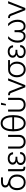

<svg xmlns="http://www.w3.org/2000/svg" viewBox="2459 -3237 788 5746"><g transform="rotate(-90 2853.0 -364.0)"><path d="M269.5 10.3Q199.2 10.3 146.2 -21.5Q93.3 -53.2 63.7 -111.1Q34.2 -168.9 34.2 -247.1Q34.2 -340.8 76.7 -404.3Q119.1 -467.8 190.9 -490.2Q154.8 -509.8 134.8 -537.8Q114.7 -565.9 114.7 -604Q114.7 -660.2 159.7 -693.8Q204.6 -727.5 291 -727.5H417.5V-669.9H277.8Q230 -669.9 204.1 -652.1Q178.2 -634.3 178.2 -601.1Q178.2 -574.2 193.4 -556.9Q208.5 -539.6 232.2 -528.8Q255.9 -518.1 282 -510.7Q308.1 -503.4 330.1 -496.6Q369.6 -484.4 409.7 -456.5Q449.7 -428.7 476.8 -378.7Q503.9 -328.6 503.9 -249.5Q503.9 -169.4 474.4 -111.1Q444.8 -52.7 392.1 -21.2Q339.4 10.3 269.5 10.3ZM269 -47.4Q347.7 -47.4 394 -100.1Q440.4 -152.8 440.4 -246.6Q440.4 -341.3 394 -394.5Q347.7 -447.8 269 -447.8Q190.9 -447.8 144.3 -394.5Q97.7 -341.3 97.7 -246.6Q97.7 -152.3 144 -99.9Q190.4 -47.4 269 -47.4Z M717.3 0Q655.3 0 628.2 -24.9Q601.1 -49.8 601.1 -106V-515.6H663.6V-111.8Q663.6 -78.6 675.5 -66.9Q687.5 -55.2 720.2 -55.2H736.8V0Z M980 10.3Q895.5 10.3 841.3 -30.5Q787.1 -71.3 787.1 -141.1Q787.1 -189 813.5 -219.7Q839.8 -250.5 886.7 -265.1Q843.8 -279.3 821 -307.4Q798.3 -335.4 798.3 -377.9Q798.3 -443.4 849.6 -484.6Q900.9 -525.9 983.9 -525.9Q1067.9 -525.9 1116.5 -482.7Q1165 -439.5 1169.9 -367.2H1108.9Q1105.5 -415 1073 -443.1Q1040.5 -471.2 983.9 -471.2Q928.2 -471.2 894.5 -444.8Q860.8 -418.5 860.8 -377.9Q860.8 -339.8 893.3 -316.7Q925.8 -293.5 991.2 -293.5H1034.7V-238.8H986.3Q925.3 -238.8 887.9 -216.1Q850.6 -193.4 850.6 -145Q850.6 -99.1 885.7 -71.8Q920.9 -44.4 981 -44.4Q1042.5 -44.4 1077.1 -73.5Q1111.8 -102.5 1115.7 -154.3H1177.7Q1173.3 -73.7 1118.4 -31.7Q1063.5 10.3 980 10.3Z M1483.9 9.3Q1391.1 9.3 1334.5 -44.9Q1277.8 -99.1 1277.8 -189.9V-515.6H1340.3V-192.9Q1340.3 -125.5 1379.2 -87.4Q1418 -49.3 1483.9 -49.3Q1550.3 -49.3 1588.9 -87.4Q1627.4 -125.5 1627.4 -192.9V-515.6H1690.4V-189.9Q1690.4 -99.1 1633.8 -44.9Q1577.1 9.3 1483.9 9.3Z M2038.1 10.3Q1962.9 10.3 1908.7 -32.5Q1854.5 -75.2 1825.4 -155.5Q1796.4 -235.8 1796.4 -348.1V-379.4Q1796.4 -491.7 1825.4 -572Q1854.5 -652.3 1908.7 -695.1Q1962.9 -737.8 2038.1 -737.8Q2113.3 -737.8 2167.5 -695.1Q2221.7 -652.3 2250.7 -572Q2279.8 -491.7 2279.8 -379.4V-348.1Q2279.8 -235.8 2250.7 -155.5Q2221.7 -75.2 2167.5 -32.5Q2113.3 10.3 2038.1 10.3ZM1859.9 -391.1H2216.3Q2215.8 -531.2 2168.7 -605.7Q2121.6 -680.2 2038.1 -680.2Q1954.6 -680.2 1907.5 -605.7Q1860.4 -531.2 1859.9 -391.1ZM2038.1 -47.4Q2121.6 -47.4 2168.7 -121.8Q2215.8 -196.3 2216.3 -336.4H1859.9Q1860.4 -196.3 1907.5 -121.8Q1954.6 -47.4 2038.1 -47.4Z M2591.8 9.3Q2499 9.3 2442.4 -44.9Q2385.7 -99.1 2385.7 -189.9V-515.6H2448.2V-192.9Q2448.2 -125.5 2487.1 -87.4Q2525.9 -49.3 2591.8 -49.3Q2658.2 -49.3 2696.8 -87.4Q2735.4 -125.5 2735.4 -192.9V-515.6H2798.3V-189.9Q2798.3 -99.1 2741.7 -44.9Q2685.1 9.3 2591.8 9.3ZM2569.3 -582 2588.4 -727.5H2651.9L2615.2 -582Z M3113.8 0 2945.8 -423.8Q2938 -443.8 2924.8 -451.9Q2911.6 -460 2888.2 -460H2877V-515.6H2889.6Q2977.5 -515.6 3003.9 -447.8L3100.1 -200.7Q3112.3 -168.5 3124 -136.7Q3135.7 -105 3147.5 -73.2Q3158.7 -105 3170.2 -137Q3181.6 -168.9 3193.8 -200.7L3315.4 -515.6H3382.3L3178.7 0Z M3647.5 10.3Q3577.6 10.3 3524.7 -23.7Q3471.7 -57.6 3442.1 -117.2Q3412.6 -176.8 3412.6 -253.4Q3412.6 -330.1 3442.1 -389.4Q3471.7 -448.7 3524.7 -482.2Q3577.6 -515.6 3647.5 -515.6H3929.2V-460.4H3775.4Q3824.2 -431.6 3853.3 -378.7Q3882.3 -325.7 3882.3 -250.5Q3882.3 -175.3 3852.8 -116.5Q3823.2 -57.6 3770.3 -23.7Q3717.3 10.3 3647.5 10.3ZM3647.5 -458Q3569.3 -458 3522.7 -402.1Q3476.1 -346.2 3476.1 -253.4Q3476.1 -161.1 3522.5 -104.2Q3568.8 -47.4 3647.5 -47.4Q3726.1 -47.4 3772.5 -104.2Q3818.8 -161.1 3818.8 -253.4Q3818.8 -345.7 3772.5 -401.9Q3726.1 -458 3647.5 -458Z M4180.7 10.3Q4096.2 10.3 4042 -30.5Q3987.8 -71.3 3987.8 -141.1Q3987.8 -189 4014.2 -219.7Q4040.5 -250.5 4087.4 -265.1Q4044.4 -279.3 4021.7 -307.4Q3999 -335.4 3999 -377.9Q3999 -443.4 4050.3 -484.6Q4101.6 -525.9 4184.6 -525.9Q4268.6 -525.9 4317.1 -482.7Q4365.7 -439.5 4370.6 -367.2H4309.6Q4306.2 -415 4273.7 -443.1Q4241.2 -471.2 4184.6 -471.2Q4128.9 -471.2 4095.2 -444.8Q4061.5 -418.5 4061.5 -377.9Q4061.5 -339.8 4094 -316.7Q4126.5 -293.5 4191.9 -293.5H4235.4V-238.8H4187Q4126 -238.8 4088.6 -216.1Q4051.3 -193.4 4051.3 -145Q4051.3 -99.1 4086.4 -71.8Q4121.6 -44.4 4181.6 -44.4Q4243.2 -44.4 4277.8 -73.5Q4312.5 -102.5 4316.4 -154.3H4378.4Q4374 -73.7 4319.1 -31.7Q4264.2 10.3 4180.7 10.3Z M4642.6 7.3Q4555.2 7.3 4502.4 -54.7Q4449.7 -116.7 4449.7 -231.4Q4449.7 -302.2 4468 -356.9Q4486.3 -411.6 4513.9 -451.2Q4541.5 -490.7 4568.8 -515.6H4641.6Q4611.8 -486.3 4582 -446.8Q4552.2 -407.2 4532.7 -354.5Q4513.2 -301.8 4513.2 -231.9Q4513.2 -147 4546.9 -98.4Q4580.6 -49.8 4643.6 -49.8Q4703.1 -49.8 4732.7 -93Q4762.2 -136.2 4762.2 -216.3V-322.8H4823.7V-216.3Q4823.7 -136.2 4851.6 -93Q4879.4 -49.8 4939.9 -49.8Q5003.9 -49.8 5037.8 -98.1Q5071.8 -146.5 5071.8 -231.9Q5071.8 -301.8 5052.2 -354.5Q5032.7 -407.2 5003.2 -446.8Q4973.6 -486.3 4943.4 -515.6H5016.1Q5043.5 -490.7 5071 -451.2Q5098.6 -411.6 5116.9 -356.9Q5135.3 -302.2 5135.3 -231.4Q5135.3 -116.7 5082.3 -54.7Q5029.3 7.3 4940.9 7.3Q4877.9 7.3 4842.3 -22.2Q4806.6 -51.8 4791.5 -99.1Q4776.4 -50.8 4740 -21.7Q4703.6 7.3 4642.6 7.3Z M5421.9 0 5253.9 -423.8Q5246.1 -443.8 5232.9 -451.9Q5219.7 -460 5196.3 -460H5185.1V-515.6H5197.8Q5285.6 -515.6 5312 -447.8L5408.2 -200.7Q5420.4 -168.5 5432.1 -136.7Q5443.8 -105 5455.6 -73.2Q5466.8 -105 5478.3 -137Q5489.7 -168.9 5502 -200.7L5623.5 -515.6H5690.4L5486.8 0Z"/></g></svg>

Font: Inter Display Light
Style: Regular
Weight: 300
Designer: Rasmus Andersson
Foundry: rsms
Version: Version 4.000;git-a52131595